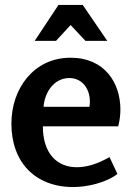

<svg xmlns="http://www.w3.org/2000/svg" viewBox="-20 -744 534 775"><path d="M265 -643 325 -579H413L314 -724H216L120 -579H206ZM265 -511C115 -511 26 -385 26 -245C26 -91 120 11 276 11C331 11 408 -6 454 -42L422 -110C374 -82 329 -69 290 -69C208 -69 153 -127 153 -234H457C463 -256 466 -280 466 -302C466 -409 403 -511 265 -511ZM260 -429C320 -429 351 -371 341 -313H156C159 -365 194 -429 260 -429Z"/></svg>

Font: Rosario
Style: Bold
Weight: 700
Designer: Hector Gatti
Foundry: Omnibus Type
Version: Version 1.100